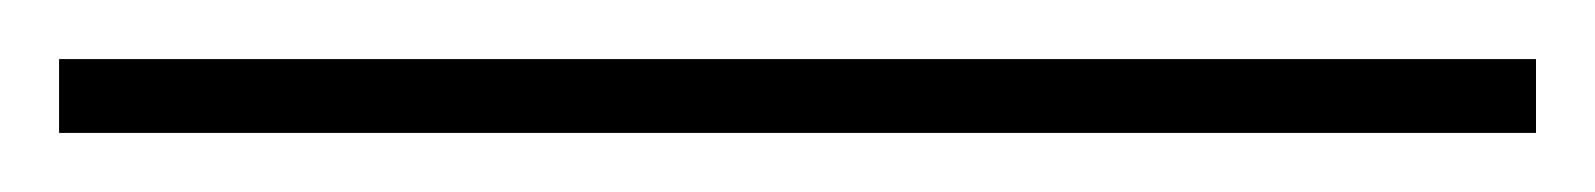

<svg xmlns="http://www.w3.org/2000/svg" viewBox="-20 68 540 65"><path d="M500 113V88H0V113Z"/></svg>

Font: Noto Sans Mono UI Condensed Thin
Style: Regular
Weight: 250
Width: 3
Designer: Monotype Design team
Foundry: Monotype Imaging Inc.
Version: 1.000